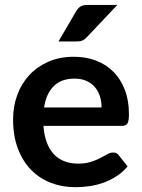

<svg xmlns="http://www.w3.org/2000/svg" viewBox="-20 -751 574 778"><path d="M391.5 -315.5Q391.5 -339.5 384.8 -360.8Q378 -382 364.5 -398Q351 -414 330.2 -423.2Q309.5 -432.5 282 -432.5Q228.5 -432.5 197.8 -402Q167 -371.5 158.5 -315.5ZM156 -241Q159 -201.5 170 -172.8Q181 -144 199 -125.2Q217 -106.5 241.8 -97.2Q266.5 -88 296.5 -88Q326.5 -88 348.2 -95Q370 -102 386.2 -110.5Q402.5 -119 414.8 -126Q427 -133 438.5 -133Q454 -133 461.5 -121.5L497 -76.5Q476.5 -52.5 451 -36.2Q425.5 -20 397.8 -10.2Q370 -0.5 341.2 3.5Q312.5 7.5 285.5 7.5Q232 7.5 186 -10.2Q140 -28 106 -62.8Q72 -97.5 52.5 -148.8Q33 -200 33 -267.5Q33 -320 50 -366.2Q67 -412.5 98.8 -446.8Q130.5 -481 176.2 -501Q222 -521 279.5 -521Q328 -521 369 -505.5Q410 -490 439.5 -460.2Q469 -430.5 485.8 -387.2Q502.5 -344 502.5 -288.5Q502.5 -260.5 496.5 -250.8Q490.5 -241 473.5 -241ZM455.5 -731 332 -600.5Q322.5 -590.5 313.8 -586.8Q305 -583 291 -583H217L288 -704.5Q295.5 -717.5 305.5 -724.2Q315.5 -731 335.5 -731Z"/></svg>

Font: Lato 2
Style: Bold
Weight: 700
Designer: Lukasz Dziedzic with Adam Twardoch and Botio Nikoltchev
Foundry: tyPoland Lukasz Dziedzic
Version: Version 2.015; 2015-08-06; http://www.latofonts.com/